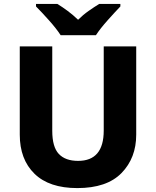

<svg xmlns="http://www.w3.org/2000/svg" viewBox="-20 -951 796 981"><path d="M676 -714H510V-284Q510 -129 379 -129Q314 -129 280.5 -164.5Q247 -200 247 -283V-714H81V-263Q81 -137 156 -63.5Q231 10 375 10Q526 10 601 -67Q676 -144 676 -263ZM595 -931H487Q461 -915 432.5 -895Q404 -875 379 -850Q353 -875 326 -895Q299 -915 273 -931H164V-918Q192 -890 230 -847.5Q268 -805 290 -771H470Q492 -805 530.5 -848Q569 -891 595 -918Z"/></svg>

Font: Noto Sans UI Extra
Style: Regular
Weight: 800
Designer: Monotype Design Team
Foundry: Monotype Imaging Inc.
Version: Version 1.901